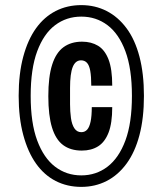

<svg xmlns="http://www.w3.org/2000/svg" viewBox="-20 -719 608 751"><path d="M298 12Q243 12 198 -11Q153 -34 121 -79Q89 -124 71 -191Q53 -258 53 -344Q53 -431 71 -497.5Q89 -564 121 -608.5Q153 -653 198 -676Q243 -699 298 -699Q352 -699 397 -676Q442 -653 475 -608.5Q508 -564 525.5 -497.5Q543 -431 543 -344Q543 -257 525.5 -190.5Q508 -124 475 -79Q442 -34 397 -11Q352 12 298 12ZM300 -130Q256 -130 227 -151.5Q198 -173 183.5 -220Q169 -267 169 -343Q169 -419 184 -466Q199 -513 228.5 -534.5Q258 -556 301 -556Q337 -556 363.5 -540Q390 -524 404.5 -486.5Q419 -449 419 -384H337Q337 -420 333 -442Q329 -464 320 -473.5Q311 -483 297 -483Q275 -483 264.5 -457Q254 -431 254 -375V-311Q254 -283 257.5 -257.5Q261 -232 271 -217Q281 -202 298 -202Q312 -202 321 -212Q330 -222 334.5 -244Q339 -266 339 -300H419Q419 -237 404.5 -200Q390 -163 363.5 -146.5Q337 -130 300 -130ZM298 -33Q356 -33 400.5 -67Q445 -101 470.5 -169.5Q496 -238 496 -344Q496 -450 470.5 -518.5Q445 -587 400.5 -620.5Q356 -654 298 -654Q240 -654 195.5 -620.5Q151 -587 125.5 -518.5Q100 -450 100 -344Q100 -238 125.5 -169.5Q151 -101 195.5 -67Q240 -33 298 -33Z"/></svg>

Font: Archivo ExtraCondensed
Style: Bold Italic
Weight: 700
Width: 2
Italic angle: -10°
Designer: Hector Gatti
Foundry: Omnibus-Type
Version: Version 2.001